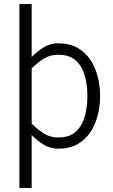

<svg xmlns="http://www.w3.org/2000/svg" viewBox="-20 -720 552 940"><path d="M408 -250Q408 -302 395.5 -348Q383 -394 352 -423Q321 -452 265 -452Q223 -452 189.5 -429.5Q156 -407 135 -385V-115Q156 -93 189.5 -70Q223 -47 265 -47Q321 -47 352 -76Q383 -105 395.5 -151.5Q408 -198 408 -250ZM135 200H75V-700H135V-441Q160 -467 193 -487.5Q226 -508 265 -508Q320 -508 359 -486Q398 -464 422.5 -427Q447 -390 458.5 -344Q470 -298 470 -250Q470 -202 458.5 -156Q447 -110 422.5 -73Q398 -36 359 -14Q320 8 265 8Q226 8 193 -12.5Q160 -33 135 -59Z"/></svg>

Font: Epunda Sans Light
Style: Regular
Weight: 300
Designer: Simon Atzbach
Foundry: typofactur
Version: Version 2.204; ttfautohint (v1.8.4.7-5d5b)